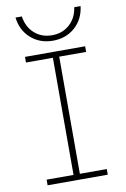

<svg xmlns="http://www.w3.org/2000/svg" viewBox="-102 -1015 705 1075"><g transform="rotate(-10 250.0 -478.0)"><path d="M79 0V-32H232V-698H79V-730H421V-698H268V-32H421V0ZM250 -792Q176 -792 125 -837Q74 -882 65 -956H101Q110 -895 150.5 -859Q191 -823 250 -823Q309 -823 349.5 -859Q390 -895 399 -956H435Q426 -882 375 -837Q324 -792 250 -792Z"/></g></svg>

Font: M PLUS 1 Code ExtraLight
Style: Regular
Weight: 250
Designer: Coji Morishita
Foundry: UNDERFOREST DESIGN
Version: Version 1.002